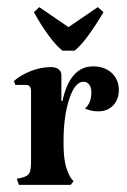

<svg xmlns="http://www.w3.org/2000/svg" viewBox="-20 -518 357 538"><path d="M313 -266Q313 -239 297 -222.5Q281 -206 255 -206Q235 -206 218 -214Q236 -229 236 -259Q236 -273 230 -281Q224 -289 214 -289Q190 -289 174 -240.5Q158 -192 158 -120Q158 -83 162.5 -61Q167 -39 178 -20L186 -10L178 0H33L27 -17L41 -20Q57 -24 62 -32.5Q67 -41 67 -66V-261Q67 -280 54 -280H23L19 -291Q38 -308 66.5 -319Q95 -330 123 -330Q136 -330 144 -324Q152 -318 152 -308V-235H155Q176 -332 241 -332Q273 -332 293 -313.5Q313 -295 313 -266ZM270 -484Q220 -400 189 -376H155Q138 -389 116 -419Q94 -449 75 -484L90 -498L172 -442L254 -498Z"/></svg>

Font: Katibeh
Style: Regular
Weight: 400
Designer: Arabic design by Kourosh Beigpour, Latin design by Eduardo Tunni, engineering by Lasse Fister
Version: Version 1.0010g